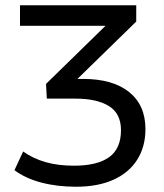

<svg xmlns="http://www.w3.org/2000/svg" viewBox="-20 -518 624 730"><path d="M269 192Q197 192 136.5 176Q76 160 35 129L68 58Q106 85 153.5 98.5Q201 112 261 112Q350 112 395 79.5Q440 47 440 -23Q440 -86 394.5 -114.5Q349 -143 266 -143H158L155 -199L412 -450L413 -420H56V-498H498V-436L256 -200L238 -218H295Q409 -218 471 -168Q533 -118 533 -27Q533 40 501.5 89.5Q470 139 411 165.5Q352 192 269 192Z"/></svg>

Font: Nunito Sans 6pt
Style: Regular
Weight: 400
Version: Version 3.101;gftools[0.9.27]